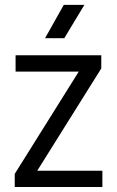

<svg xmlns="http://www.w3.org/2000/svg" viewBox="-20 -750 470 770"><path d="M390.6 -65.4V0H39.1V-52.7L295.9 -462.9H42.5V-528.3H386.2V-475.6L129.4 -65.4ZM318.4 -730.5 237.8 -596.7H160.6L235.8 -730.5Z"/></svg>

Font: Gidole
Style: Regular
Weight: 400
Version: Version 2.100; ttfautohint (v1.8.4.7-5d5b)